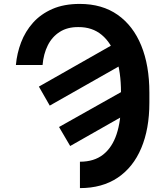

<svg xmlns="http://www.w3.org/2000/svg" viewBox="-20 -758 851 991"><path d="M199.7 -422.4H62Q67.4 -482.9 88.9 -539.3Q110.4 -595.7 150.1 -640.4Q189.9 -685.1 249.8 -711.4Q309.6 -737.8 391.6 -737.8Q507.3 -737.8 587.4 -681.4Q667.5 -625 709.2 -522.5Q751 -419.9 751 -280.3V-228Q751 -92.8 709.2 6.3Q667.5 105.5 587.4 159.2Q507.3 212.9 392.6 212.9V76.7Q465.8 76.7 512.5 39.8Q559.1 2.9 581.8 -65.4Q604.5 -133.8 604.5 -228V-281.2Q604.5 -386.2 579.3 -461.7Q554.2 -537.1 505.1 -577.9Q456.1 -618.7 384.3 -618.2Q328.1 -618.7 288.6 -593.5Q249 -568.4 226.8 -524.2Q204.6 -480 199.7 -422.4ZM180.7 -311 565.9 -529.8 624 -432.6 236.8 -212.9ZM284.7 -102.5 671.9 -320.3 725.6 -222.2 342.3 -4.4Z"/></svg>

Font: Inter Cardless Tabular Bold
Style: Bold
Weight: 700
Designer: Rasmus Andersson
Foundry: rsms
Version: Version 4.000;git-4fc901f